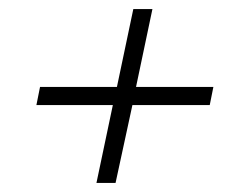

<svg xmlns="http://www.w3.org/2000/svg" viewBox="-20 -464 554 422"><path d="M192 -62 228 -233H60L68 -273H237L273 -444H315L279 -273H449L441 -233H271L234 -62Z"/></svg>

Font: Saira Semi Condensed ExtraLight
Style: Italic
Weight: 200
Width: 4
Italic angle: -12°
Designer: Hector Gatti with collaboration of the Omnibus-Type team
Foundry: Omnibus-Type
Version: Version 1.001; ttfautohint (v1.8)